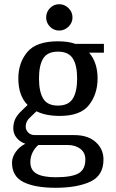

<svg xmlns="http://www.w3.org/2000/svg" viewBox="-20 -688 551 911"><path d="M473 -438H403Q443 -391 443 -316Q443 -242 402.5 -190Q362 -138 264 -138Q197 -138 153 -160L126 -134Q102 -114 102 -87Q102 -72 113.5 -59.5Q125 -47 146 -47H333Q397 -47 434 -14Q471 19 471 69Q471 145 408.5 174Q346 203 244 203Q146 203 91.5 176Q37 149 37 84Q37 58 54.5 33Q72 8 100 -6Q74 -15 58.5 -34.5Q43 -54 43 -79Q43 -101 51 -120.5Q59 -140 80 -160L111 -190Q67 -234 67 -316Q67 -390 109.5 -441Q152 -492 255 -492Q304 -492 337 -480H473ZM346 -316Q346 -378 325.5 -410.5Q305 -443 255 -443Q205 -443 185 -410.5Q165 -378 165 -316Q165 -253 185 -220Q205 -187 255 -187Q305 -187 325.5 -220Q346 -253 346 -316ZM124 81Q124 120 154.5 136.5Q185 153 244 153Q320 153 352.5 134.5Q385 116 385 69Q385 36 361 18Q337 0 301 0H162Q145 14 134.5 35.5Q124 57 124 81ZM199 -605Q199 -631 217 -649.5Q235 -668 261 -668Q286 -668 305 -649.5Q324 -631 324 -605Q324 -580 305 -561.5Q286 -543 261 -543Q235 -543 217 -561.5Q199 -580 199 -605Z"/></svg>

Font: Arya
Style: Regular
Weight: 400
Designer: Eduardo Rodriguez Tunni, Modular Infotech
Foundry: Eduardo Rodriguez Tunni, Modular Infotech
Version: Version 1.002